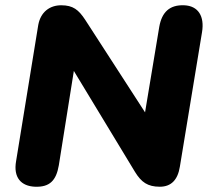

<svg xmlns="http://www.w3.org/2000/svg" viewBox="-20 -699 796 728"><path d="M113 9C168 11 193 -14 203 -72L260 -430L492 -47C516 -8 540 9 586 9C629 9 654 -17 662 -67L746 -577C756 -637 732 -677 678 -679C623 -681 594 -653 584 -598L530 -273L303 -624C278 -662 257 -679 212 -679C169 -679 134 -654 125 -604L41 -88C30 -26 60 7 113 9Z"/></svg>

Font: SN Pro Heavy
Style: Italic
Weight: 800
Italic angle: -9°
Designer: Tobias Whetton
Foundry: Supernotes
Version: Version 1.001;Glyphs 3.2 (3249)